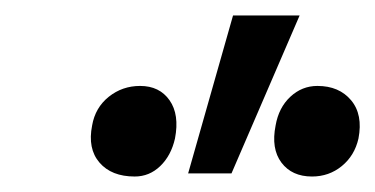

<svg xmlns="http://www.w3.org/2000/svg" viewBox="-20 -731 485 248"><path d="M223 -507 281 -711H367L279 -507ZM154 -503Q124 -503 108.5 -521Q93 -539 99 -569Q103 -592 120.5 -606Q138 -620 161 -620Q186 -620 199 -601.5Q212 -583 206 -552Q201 -530 187 -516.5Q173 -503 154 -503ZM383 -503Q357 -503 343.5 -521Q330 -539 336 -569Q340 -592 355 -606Q370 -620 390 -620Q418 -620 433.5 -601.5Q449 -583 443 -552Q438 -530 421.5 -516.5Q405 -503 383 -503Z"/></svg>

Font: Ysabeau Infant SemiBold
Style: Italic
Weight: 600
Italic angle: -12°
Designer: Christian Thalmann (Catharsis Fonts)
Version: Version 2.002; featfreeze: ss01,ss02,lnum